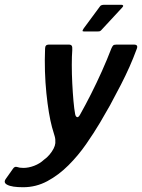

<svg xmlns="http://www.w3.org/2000/svg" viewBox="-122 -659 596 805"><path d="M-25 126Q-48 126 -65 123.5Q-82 121 -93 115Q-109 106 -97 90L-68 49Q-61 38 -51 41Q-45 43 -39 44Q-33 45 -24 45Q-2 45 21.5 36Q45 27 62 11Q75 2 85.5 -10.5Q96 -23 102.5 -35.5Q109 -48 110 -59Q111 -75 107.5 -87Q104 -99 96 -126Q89 -152 83 -188Q77 -224 72.5 -268Q68 -312 66.5 -359.5Q65 -407 67 -455Q67 -472 82 -472H167Q175 -472 178.5 -467.5Q182 -463 181 -449Q179 -424 179 -386.5Q179 -349 181 -309.5Q183 -270 186 -236Q189 -202 193 -181Q195 -170 201 -168Q207 -166 214 -179Q236 -218 259.5 -264.5Q283 -311 305 -360Q327 -409 345 -456Q349 -465 352.5 -468.5Q356 -472 366 -472H440Q459 -472 451 -453Q437 -415 421 -379Q405 -343 385 -304Q365 -265 339 -217Q323 -188 297.5 -145Q272 -102 239 -54.5Q206 -7 165 34Q124 75 76.5 100.5Q29 126 -25 126ZM232 -527Q224 -527 224 -529.5Q224 -532 229 -540L297 -632Q301 -639 316 -639H387Q392 -639 394 -636Q396 -633 390 -627L302 -532Q298 -528 294 -527.5Q290 -527 284 -527Z"/></svg>

Font: Glory Thin SemiBold
Style: Italic
Weight: 600
Italic angle: -12°
Version: Version 1.011